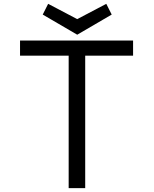

<svg xmlns="http://www.w3.org/2000/svg" viewBox="-20 -967 791 987"><path d="M418 0V-680.7H664.1V-758.8H83V-680.7H333V0ZM554.2 -892.1 526.4 -947.3 377 -868.7 227.5 -947.3 199.7 -892.1 377 -788.6Z"/></svg>

Font: Duru Sans
Style: Regular
Weight: 400
Designer: Onur Yazıcıgil
Foundry: Onur Yazıcıgil
Version: Version 1.002